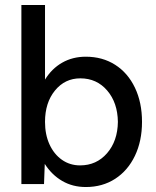

<svg xmlns="http://www.w3.org/2000/svg" viewBox="-20 -740 629 772"><path d="M66 -720H161V-420Q188 -464 230 -488Q272 -512 325 -512Q392 -512 443 -479.5Q494 -447 522.5 -387.5Q551 -328 551 -250Q551 -173 522.5 -113.5Q494 -54 443 -21Q392 12 325 12Q272 12 230 -12.5Q188 -37 160 -81L157 0H66ZM302 -75Q368 -75 410.5 -124Q453 -173 454 -250Q453 -327 411 -376Q369 -425 303 -425Q241 -425 201 -376Q161 -327 161 -250Q161 -199 179 -159.5Q197 -120 229 -97.5Q261 -75 302 -75Z"/></svg>

Font: Oak Sans Medium
Style: Regular
Weight: 500
Designer: Erik Kennedy, Walven
Foundry: Erik Kennedy, Walven
Version: Version 1.000